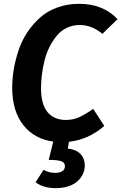

<svg xmlns="http://www.w3.org/2000/svg" viewBox="-20 -728 635 1005"><path d="M525.9 -68.8Q443.4 2.9 340.8 14.2L335 49.8Q378.4 54.2 401.1 77.9Q423.8 101.6 423.8 138.2Q423.8 159.7 415 180.2Q406.2 200.7 388.7 218Q371.1 235.4 340.6 246.1Q310.1 256.8 271 256.8Q207.5 256.8 166 226.1L208 161.1Q235.4 176.8 269 176.8Q292 176.8 305.9 168Q319.8 159.2 319.8 142.1Q320.3 123.5 301.8 116.2Q283.2 108.9 234.9 108.9L258.8 13.2Q159.2 -0.5 101.6 -73.7Q43.9 -147 43.9 -269Q43.9 -317.9 52.5 -367.4Q61 -417 77.9 -466.8Q94.7 -516.6 123.5 -559.6Q152.3 -602.5 189.7 -636Q227.1 -669.4 279.8 -688.7Q332.5 -708 394 -708Q519.5 -708 595.2 -627.9L516.1 -550.8Q460 -597.2 397.9 -597.2Q360.8 -597.2 329.3 -582Q297.9 -566.9 276.4 -540.3Q254.9 -513.7 238.5 -481Q222.2 -448.2 212.9 -410.4Q203.6 -372.6 199.2 -336.9Q194.8 -301.3 194.8 -267.1Q194.8 -181.6 229 -140.9Q263.2 -100.1 324.2 -100.1Q363.3 -100.1 395.5 -115Q427.7 -129.9 467.8 -158.2Z"/></svg>

Font: FiraGO SemiBold
Style: Italic
Weight: 600
Italic angle: -8°
Designer: bBox Type GmbH
Foundry: bBox Type GmbH
Version: Version 1.001;PS 001.001;hotconv 1.0.88;makeotf.lib2.5.64775